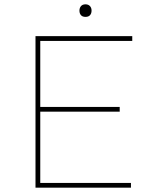

<svg xmlns="http://www.w3.org/2000/svg" viewBox="-20 -867 730 887"><path d="M144 0V-700H591V-678H166V-22H585V0ZM157 -351V-373H533V-351ZM375 -789Q361 -789 354 -797Q347 -805 347 -818Q347 -830 354 -838.5Q361 -847 375 -847Q388 -847 395.5 -839Q403 -831 403 -818Q403 -805 396 -797Q389 -789 375 -789Z"/></svg>

Font: Lexend Exa Thin
Style: Regular
Weight: 250
Designer: Bonnie Shaver-Troup, Thomas Jockin
Foundry: Lexend
Version: Version 1.007